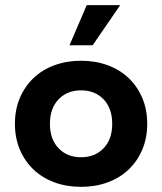

<svg xmlns="http://www.w3.org/2000/svg" viewBox="-20 -716 630 746"><path d="M295 10Q239 10 191.5 -7.5Q144 -25 110 -57.5Q76 -90 57 -135Q38 -180 38 -235Q38 -290 57 -335Q76 -380 110 -412.5Q144 -445 191.5 -462.5Q239 -480 295 -480Q351 -480 398.5 -462.5Q446 -445 480 -412.5Q514 -380 533 -335Q552 -290 552 -235Q552 -180 533 -135Q514 -90 480 -57.5Q446 -25 398.5 -7.5Q351 10 295 10ZM295 -105Q349 -105 382.5 -140Q416 -175 416 -235Q416 -295 382.5 -330Q349 -365 295 -365Q241 -365 207.5 -330Q174 -295 174 -235Q174 -175 207.5 -140Q241 -105 295 -105ZM250 -540 317 -696H447L340 -540Z"/></svg>

Font: Celebes
Style: Bold
Weight: 700
Designer: Anugrah Pasau
Foundry: Lafontype
Version: Version 1.000; ttfautohint (v1.8.4)